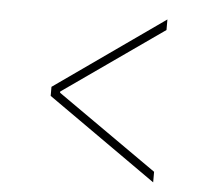

<svg xmlns="http://www.w3.org/2000/svg" viewBox="-44 -649 688 634"><g transform="rotate(5 300.0 -332.0)"><path d="M486 -62 124 -317V-347L486 -602V-567L154 -334V-330L486 -97Z"/></g></svg>

Font: Source Code Pro ExtraLight
Style: Italic
Weight: 200
Italic angle: -11°
Monospace: yes
Designer: Paul D. Hunt, Teo Tuominen
Foundry: Adobe Systems Incorporated
Version: Version 1.050;PS 1.000;hotconv 16.6.51;makeotf.lib2.5.65220